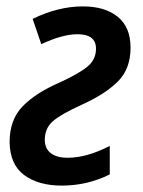

<svg xmlns="http://www.w3.org/2000/svg" viewBox="-20 -570 446 600"><path d="M10 -126Q10 -196 51 -238Q92 -280 166 -312Q227 -340 253.5 -362Q280 -384 280 -418Q280 -463 222 -463Q175 -463 109 -432L82 -511Q162 -550 239 -550Q308 -550 348 -517.5Q388 -485 388 -421Q388 -355 348.5 -315.5Q309 -276 236 -243Q170 -213 145 -191Q120 -169 120 -133Q120 -106 138.5 -91.5Q157 -77 192 -77Q251 -77 323 -114V-25Q253 10 173 10Q100 10 55.5 -23Q11 -56 10 -126Z"/></svg>

Font: Noto Sans UI NarrowMedium
Style: Italic
Weight: 500
Width: 4
Italic angle: -12°
Designer: Monotype Design Team
Foundry: Monotype Imaging Inc.
Version: Version 1.001